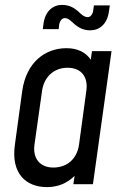

<svg xmlns="http://www.w3.org/2000/svg" viewBox="-20 -753 508 785"><path d="M222 -653C224 -665 232 -679 245 -679C260 -679 271 -666 286 -653C301 -641 319 -629 349 -629C386 -629 418 -654 425 -704L429 -731H364L361 -710C360 -697 351 -683 339 -683C323 -683 312 -695 298 -708C285 -719 265 -733 234 -733C197 -733 165 -708 158 -657L155 -634H220ZM356 -544 351 -509C331 -539 297 -556 252 -556C165 -556 88 -499 71 -382L41 -162C24 -45 85 12 172 12C218 12 256 -5 285 -34L280 0H360L436 -544ZM333 -382 303 -161C295 -105 256 -68 198 -68C143 -68 113 -106 121 -162L152 -382C160 -438 200 -476 256 -476C313 -476 341 -438 333 -382Z"/></svg>

Font: Mohave
Style: Italic
Weight: 400
Italic angle: -8°
Designer: Gumpita Rahayu
Foundry: Tokotype
Version: Version 2.002;PS 002.002;hotconv 1.0.88;makeotf.lib2.5.64775